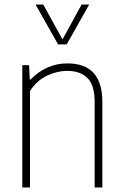

<svg xmlns="http://www.w3.org/2000/svg" viewBox="-20 -828 544 848"><path d="M78.5 -540H108.5L111.5 -477H115.5Q147.5 -511 189 -529.5Q230.5 -548 277.5 -548Q432 -548 432 -378.5V0H398V-378Q398 -451.5 366.5 -483.2Q335 -515 276 -515Q232 -515 187 -493.5Q142 -472 112.5 -426V0H78.5ZM340.5 -808H374L274.5 -632H236.5L137 -808H171L256 -654Z"/></svg>

Font: Encode Sans Semi Condensed Thin
Style: Regular
Weight: 250
Width: 4
Designer: Multiple Designers
Foundry: Impallari Type
Version: Version 2.000